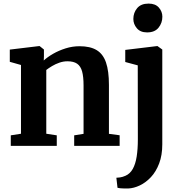

<svg xmlns="http://www.w3.org/2000/svg" viewBox="-20 -831 1034 1094"><path d="M99.6 -69V-460.7L35.8 -478.8V-548.4L202.8 -568.5H205.8L230.3 -548.8V-510.3L229.3 -486.4Q250.6 -506.1 282.9 -524.7Q315.2 -543.2 353.9 -555.4Q392.5 -567.6 433.3 -567.6Q493.9 -567.6 530.6 -545.5Q567.3 -523.4 584 -474.9Q600.7 -426.4 600.7 -347.3V-68.4L661.7 -60.3V0H402.7V-59.9L456.1 -68.4V-344.3Q456.1 -393.8 447.8 -424Q439.4 -454.2 419.4 -468Q399.4 -481.8 364.4 -481.8Q341.1 -481.8 318.6 -474Q296.1 -466.2 276.9 -454.7Q257.6 -443.2 243.7 -432.4V-69L303.5 -59.9V0H41.4V-59.9ZM710.2 243Q699.7 243.1 687 242.9Q674.4 242.6 664 241.6Q653.7 240.6 649.6 239L643 181.8Q649.8 182 664 179.9Q678.3 177.8 694.5 170.7Q720.9 159.4 736.5 131.6Q752 103.8 758.8 61.1Q765.5 18.4 765.5 -37.5L764.9 -458.6L693.7 -477.7V-546.6L875.3 -568.5H877.3L904.7 -548.8V-8.6Q904.7 53.4 886.9 100.2Q869.2 147 840 178.2Q810.8 209.3 776.7 225.5Q742.6 241.7 710.2 243ZM817.7 -646.4Q779.6 -646.4 759.7 -670.1Q739.8 -693.7 739.8 -723Q739.8 -758.5 761.5 -784.5Q783.2 -810.5 826.2 -810.5H827.2Q865.4 -810.5 885.2 -787.8Q905.1 -765.1 905.1 -735.8Q905.1 -700.3 883.4 -673.3Q861.8 -646.4 818.7 -646.4Z"/></svg>

Font: Merriweather Light
Style: Regular
Weight: 300
Version: Version 2.100